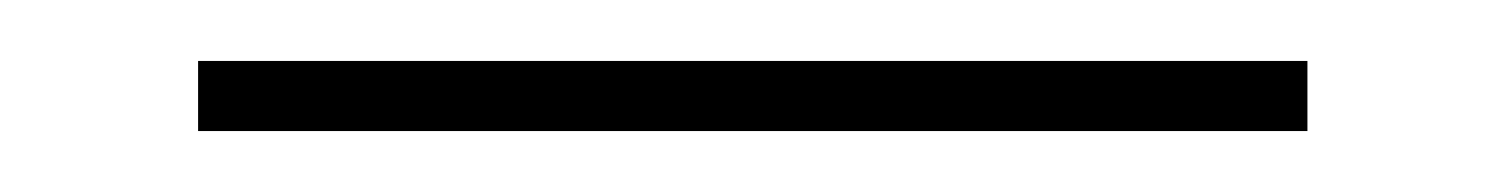

<svg xmlns="http://www.w3.org/2000/svg" viewBox="-20 8 494 63"><path d="M409 28V51H45V28Z"/></svg>

Font: Pathway Extreme 8pt Thin
Style: Regular
Weight: 100
Designer: Eduardo Rodriguez Tunni
Foundry: Eduardo Rodriguez Tunni
Version: Version 1.000